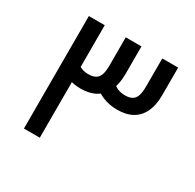

<svg xmlns="http://www.w3.org/2000/svg" viewBox="-145 -817 988 974"><g transform="rotate(30 348.5 -330.5)"><path d="M470 -320Q425 -320 386.5 -335.5Q348 -351 321 -379L390 -437Q406 -419 425 -411Q444 -403 469 -403Q494 -403 509.5 -412Q525 -421 532 -441Q539 -461 539 -497V-660H632V-497Q632 -441 613.5 -401Q595 -361 559 -340.5Q523 -320 470 -320ZM109 -1V-660H202V-1ZM256 -320Q218 -320 184 -331.5Q150 -343 126 -364L185 -428Q200 -415 216.5 -409Q233 -403 255 -403Q279 -403 295 -412Q311 -421 318 -441Q325 -461 325 -497V-660H417V-497Q417 -441 398.5 -401Q380 -361 344 -340.5Q308 -320 256 -320Z"/></g></svg>

Font: Cairo Play SemiBold
Style: Regular
Weight: 600
Designer: Mohamed Gaber, Accademia di Belle Arti di Urbino
Foundry: Kief Type Foundry, Accademia di Belle Arti di Urbino
Version: Version 3.130;gftools[0.9.24]